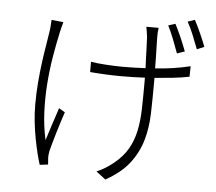

<svg xmlns="http://www.w3.org/2000/svg" viewBox="-56 -827 1068 948"><g transform="rotate(5 478.0 -353.0)"><path d="M798 -592Q787 -623 772 -661Q757 -699 743 -726L778 -737Q784 -725 792 -708.5Q800 -692 808 -674Q816 -656 823 -638Q830 -620 836 -605ZM226 -697Q223 -687 219.5 -673Q216 -659 213 -646Q200 -587 189 -521Q178 -455 173 -385.5Q168 -316 171 -246Q174 -176 189 -109Q200 -144 214 -187.5Q228 -231 242 -272L272 -254Q265 -233 256 -205.5Q247 -178 239 -150.5Q231 -123 224 -98.5Q217 -74 213 -58Q211 -48 210 -37.5Q209 -27 210 -17Q210 -12 211 -4Q212 4 212 10L171 15Q164 -6 156 -38Q148 -70 140.5 -109Q133 -148 128 -191.5Q123 -235 123 -280Q123 -337 127.5 -391Q132 -445 138.5 -493Q145 -541 152 -581.5Q159 -622 163 -652Q165 -666 165.5 -679.5Q166 -693 167 -703ZM697 -710Q695 -697 694.5 -686.5Q694 -676 694 -661Q694 -653 694.5 -637Q695 -621 695.5 -600Q696 -579 696.5 -555.5Q697 -532 697 -509Q789 -515 871 -535L870 -483Q832 -475 788.5 -470.5Q745 -466 698 -462V-437Q698 -357 696 -285.5Q694 -214 676 -152Q658 -90 617.5 -37Q577 16 500 59L453 23Q473 15 495 1.5Q517 -12 534 -26Q579 -62 603 -103.5Q627 -145 637.5 -194.5Q648 -244 649.5 -304Q651 -364 651 -437V-459Q594 -456 536 -456Q518 -456 497 -456.5Q476 -457 454.5 -458Q433 -459 413 -460.5Q393 -462 379 -463V-514Q408 -509 453.5 -506Q499 -503 537 -503Q593 -503 650 -506Q649 -529 648 -552.5Q647 -576 646.5 -597.5Q646 -619 645 -635.5Q644 -652 644 -660Q642 -676 640 -688Q638 -700 636 -710ZM872 -765Q886 -739 902.5 -702Q919 -665 930 -636L894 -621Q882 -653 867 -690Q852 -727 837 -753Z"/></g></svg>

Font: Kinto Sans Light
Style: Regular
Weight: 300
Designer: Authors: Ryoko NISHIZUKA  (kana & ideographs); Paul D. Hunt (Latin, Greek & Cyrillic); Wenlong ZHANG  (bopomofo); Sandol
Foundry: Adobe Systems Incorporated, ookami Inc.
Version: Version 0.001